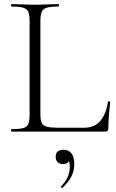

<svg xmlns="http://www.w3.org/2000/svg" viewBox="-20 -645 570 941"><path d="M178 -543V-85Q178 -57 184.5 -43Q191 -29 209.5 -24Q228 -19 264 -19H392Q445 -19 473 -54Q501 -89 509 -146Q509 -149 514.5 -148.5Q520 -148 520 -145Q517 -119 514 -82.5Q511 -46 511 -15Q511 0 496 0H36Q34 0 34 -6Q34 -12 36 -12Q74 -12 93 -17Q112 -22 118.5 -37Q125 -52 125 -81V-544Q125 -573 118.5 -587.5Q112 -602 93 -607.5Q74 -613 36 -613Q34 -613 34 -619Q34 -625 36 -625Q60 -625 89.5 -623.5Q119 -622 151 -622Q185 -622 214.5 -623.5Q244 -625 267 -625Q269 -625 269 -619Q269 -613 267 -613Q229 -613 210 -607.5Q191 -602 184.5 -587Q178 -572 178 -543ZM287 275Q283 277 279.5 273.5Q276 270 279 268Q302 246 312 222Q322 198 322 173Q322 151 316.5 143Q311 135 303 130L319 127Q322 143 312.5 151Q303 159 289 159Q272 159 262.5 149.5Q253 140 253 124Q253 104 264 96.5Q275 89 291 89Q317 89 330.5 107Q344 125 344 160Q344 194 329 221.5Q314 249 287 275Z"/></svg>

Font: Cormorant Light
Style: Regular
Weight: 300
Designer: Christian Thalmann (Catharsis Fonts)
Foundry: Catharsis Fonts
Version: Version 4.000